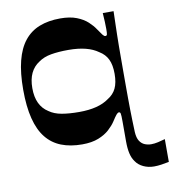

<svg xmlns="http://www.w3.org/2000/svg" viewBox="-97 -797 981 1087"><g transform="rotate(-10 393.5 -253.0)"><path d="M787.1 194.7Q764.7 199.4 742.8 202.5Q720.8 205.7 701.1 205.7Q668 205.7 639.8 192.5Q611.6 179.3 596 155.5Q581.7 136.2 575.2 107.5Q568.7 78.9 568.7 38.9Q568.7 16.6 568.7 -1.8Q568.7 -20.3 568.7 -37.6Q568.7 -55 568.7 -74.6Q568.7 -113.3 566.5 -122Q564.3 -130.6 557.3 -130.6Q550.3 -130.6 541.7 -120.1Q533 -109.6 517 -84.6Q503 -63.3 478.7 -41Q454.4 -18.7 416.2 -3.4Q378 12 322 12Q253.9 12 202.1 -8.4Q150.3 -28.7 115.6 -72.1Q80.9 -115.4 63.5 -184.4Q46 -253.4 46 -350Q46 -447.3 63.5 -515.9Q80.9 -584.6 115.6 -627.9Q150.3 -671.3 202.1 -691.6Q253.9 -712 322 -712Q378 -712 416.2 -697Q454.4 -682 478.7 -659.5Q503 -637 517 -615.4Q533 -591.4 541.7 -580.4Q550.3 -569.4 557.3 -569.4Q565.3 -569.4 567.2 -577.2Q569 -585 569 -607.7Q569 -627.7 568 -649.8Q567 -672 565 -700H627.1Q626.1 -659.9 625.1 -626.6Q624.1 -593.2 623.5 -563.1Q622.8 -533 622.6 -501.8Q622.5 -470.7 622.3 -433.9Q622.1 -397.1 622.1 -350Q622.1 -307.8 622.1 -270.8Q622.1 -233.9 622.3 -200.4Q622.5 -166.9 623 -135Q623.5 -103.2 624.5 -71Q625.5 -38.9 626.8 -4.3Q628.8 28.7 640.6 46.9Q652.5 65 670.3 72Q688.2 79 706.8 79Q725.4 79 746.2 74.3Q767.1 69.7 787.1 63.7ZM98.4 -350Q98.4 -299.1 115.2 -263.8Q132.1 -228.4 164.8 -207.8Q194.1 -186.6 236.9 -179.1Q279.7 -171.6 336.7 -171.6Q392.7 -171.6 435.2 -182.4Q477.7 -193.2 507.3 -214.7Q540.7 -234.7 556 -266.9Q571.4 -299.1 571.4 -350Q571.4 -400.9 556 -433.1Q540.7 -465.3 507.3 -485.3Q477.7 -506.8 435.2 -517.6Q392.7 -528.4 336.7 -528.4Q279.7 -528.4 236.9 -520.9Q194.1 -513.4 164.8 -492.2Q132.1 -471.6 115.2 -436.2Q98.4 -400.9 98.4 -350Z"/></g></svg>

Font: Ojuju ExtraLight
Style: Regular
Weight: 200
Designer: Chisaokwu Joboson, Mirko Velimirovic
Foundry: Udi Foundry
Version: Version 1.000